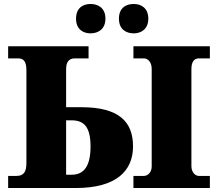

<svg xmlns="http://www.w3.org/2000/svg" viewBox="-20 -947 1088 967"><path d="M436 -779C473 -779 511 -799 511 -853C511 -908 473 -927 436 -927C399 -927 363 -908 363 -853C363 -799 399 -779 436 -779ZM654 -779C689 -779 727 -799 727 -853C727 -908 689 -927 654 -927C615 -927 579 -908 579 -853C579 -799 615 -779 654 -779ZM361 0C568 0 650 -88 650 -210C650 -333 580 -407 391 -407H313V-598C313 -635 327 -653 357 -653H426V-714H21V-653H70C96 -653 113 -642 113 -593V-126C113 -82 100 -61 63 -61H21V0ZM1037 0V-61H982C962 -61 944 -81 944 -110V-599C944 -636 958 -653 982 -653H1037V-714H652V-653H705C723 -653 744 -636 744 -600V-108C744 -78 723 -61 705 -61H652V0ZM313 -67V-341H340C404 -341 436 -307 436 -209C436 -108 401 -67 341 -67Z"/></svg>

Font: UArctic Serif Black
Style: Regular
Weight: 900
Designer: Customization by Puisto advertising & original work Monotype Design Team
Foundry: Monotype Imaging Inc.
Version: Version 2.004